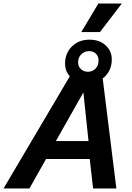

<svg xmlns="http://www.w3.org/2000/svg" viewBox="-68 -1069 748 1089"><path d="M-48 0 342 -660H510L592 0H460L441 -167H193L99 0ZM249 -269H434L405 -545ZM439 -844Q496 -844 531 -812Q566 -780 566 -732Q566 -673 527 -635Q488 -597 428 -597Q371 -597 336 -628.5Q301 -660 301 -708Q301 -767 340 -805.5Q379 -844 439 -844ZM437 -779Q412 -779 393.5 -761.5Q375 -744 375 -715Q375 -692 391 -677Q407 -662 431 -662Q456 -662 473.5 -679.5Q491 -697 491 -726Q491 -749 476.5 -764Q462 -779 437 -779ZM490 -1049H623L499 -887H393Z"/></svg>

Font: Work Sans SemiBold
Style: Italic
Weight: 600
Italic angle: -13°
Designer: Wei Huang
Foundry: Wei Huang
Version: Version 2.012; ttfautohint (v1.8.3)